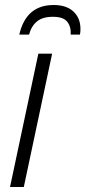

<svg xmlns="http://www.w3.org/2000/svg" viewBox="-20 -746 341 766"><path d="M20 0 133 -532H188L75 0ZM57 -608Q84 -726 194 -726Q245 -726 273 -700Q301 -674 301 -630Q301 -624 300.5 -618.5Q300 -613 299 -608H262Q264 -639 248.5 -659Q233 -679 191 -679Q150 -679 127.5 -660.5Q105 -642 96 -608Z"/></svg>

Font: Noto Sans SemiCondensed Light
Style: Italic
Weight: 300
Width: 4
Italic angle: -12°
Designer: Monotype Design Team
Foundry: Monotype Imaging Inc.
Version: Version 2.013; ttfautohint (v1.8.4.7-5d5b)